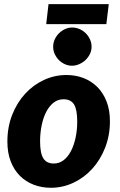

<svg xmlns="http://www.w3.org/2000/svg" viewBox="-20 -882 568 910"><path d="M235 -107Q261 -107 281.5 -122.8Q302 -138.5 316.2 -165.8Q330.5 -193 338.2 -229.2Q346 -265.5 346 -306.5Q346 -363 330.8 -387.2Q315.5 -411.5 281 -411.5Q255 -411.5 234.5 -395.8Q214 -380 199.8 -353Q185.5 -326 177.8 -289.5Q170 -253 170 -212Q170 -156.5 185.2 -131.8Q200.5 -107 235 -107ZM221 8Q177.5 8 139.8 -6.5Q102 -21 74.2 -48.8Q46.5 -76.5 30.8 -117.2Q15 -158 15 -211Q15 -280 37.8 -337.8Q60.5 -395.5 99 -437.5Q137.5 -479.5 188.2 -503Q239 -526.5 295 -526.5Q338.5 -526.5 376 -512Q413.5 -497.5 441.2 -469.8Q469 -442 485 -401.2Q501 -360.5 501 -307.5Q501 -239.5 478.2 -181.8Q455.5 -124 417 -81.8Q378.5 -39.5 327.8 -15.8Q277 8 221 8ZM210 -862.5H495.5L484 -767.5H199ZM414 -660.5Q414 -642 406 -625.8Q398 -609.5 385 -597.2Q372 -585 355.2 -577.8Q338.5 -570.5 321 -570.5Q303.5 -570.5 287.5 -577.8Q271.5 -585 259.2 -597.2Q247 -609.5 239.5 -625.8Q232 -642 232 -660.5Q232 -679 239.5 -695.5Q247 -712 259.8 -724.5Q272.5 -737 288.5 -744.2Q304.5 -751.5 322 -751.5Q340 -751.5 356.5 -744.5Q373 -737.5 385.8 -725Q398.5 -712.5 406.2 -696Q414 -679.5 414 -660.5Z"/></svg>

Font: Lato ExtraBold
Style: Italic
Weight: 800
Italic angle: -7°
Designer: Lukasz Dziedzic with Adam Twardoch and Botio Nikoltchev
Foundry: tyPoland Lukasz Dziedzic
Version: Version 2.015; 2015-08-06; http://www.latofonts.com/